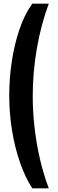

<svg xmlns="http://www.w3.org/2000/svg" viewBox="-20 -820 314 1040"><path d="M154.8 200Q116.9 141.9 89 62.1Q61 -17.7 45.5 -111.3Q30 -204.8 30 -304.1Q30 -392.8 43.5 -484.6Q57 -576.3 84.6 -658.5Q112.1 -740.6 154.8 -800H244.2Q201.9 -686.6 179.6 -557.2Q157.3 -427.9 157.3 -300Q157.3 -214.9 167.3 -128Q177.3 -41.1 196.6 42.1Q216 125.4 244.2 200Z"/></svg>

Font: Big Shoulders Thin
Style: Regular
Weight: 100
Designer: Patric King
Foundry: XO Type Co
Version: Version 2.002